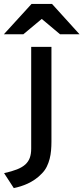

<svg xmlns="http://www.w3.org/2000/svg" viewBox="-84 -752 428 986"><path d="M-63 137.2Q-23.4 128.4 3.2 117.9Q29.8 107.4 45.9 92.8Q62 78.1 69.1 58.3Q76.2 38.6 76.2 11.2V-511.2H180.2V-23.9Q180.2 -1.5 178.2 20.8Q176.3 43 170.9 64Q165.5 85 156.2 103.8Q147 122.6 131.8 138.2Q114.3 156.7 95.7 169.4Q77.1 182.1 58.6 190.7Q40 199.2 22 204.8Q3.9 210.4 -13.2 213.9ZM224.1 -576.2 130.4 -654.8 36.1 -576.2H-64L78.1 -731.9H183.1L324.2 -576.2Z"/></svg>

Font: Overpass
Style: Regular
Weight: 400
Designer: Delve Withrington
Foundry: Delve Fonts
Version: Version 1.001